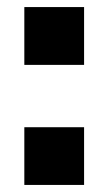

<svg xmlns="http://www.w3.org/2000/svg" viewBox="-20 -526 318 543"><path d="M217.8 -342.5H48.8V-506H217.8ZM217.8 -3H48.8V-166.2H217.8Z"/></svg>

Font: Public Sans VF
Style: Regular
Weight: 400
Designer: Pablo Impallari, Rodrigo Fuenzalida (Modified by Dan O. Williams and USWDS)
Version: Version 1.003